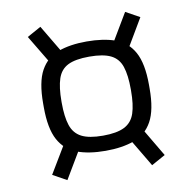

<svg xmlns="http://www.w3.org/2000/svg" viewBox="-72 -721 763 761"><g transform="rotate(-10 309.5 -340.5)"><path d="M449 -343Q449 -400 437.5 -434.5Q426 -469 395.5 -484Q365 -499 309 -499Q253 -499 223 -484Q193 -469 181.5 -434.5Q170 -400 170 -343V-338Q170 -281 181.5 -246.5Q193 -212 223 -196.5Q253 -181 309 -181Q365 -181 395.5 -196.5Q426 -212 437.5 -246.5Q449 -281 449 -338ZM97 -348Q97 -434 122 -479.5Q147 -525 194.5 -542.5Q242 -560 309 -560Q376 -560 424 -543Q472 -526 497.5 -480Q523 -434 523 -348V-333Q523 -247 497.5 -201Q472 -155 424 -137.5Q376 -120 309 -120Q242 -120 194.5 -137.5Q147 -155 122 -201Q97 -247 97 -333ZM480 -649 536 -618 468 -503 414 -538ZM139 -649 205 -538 152 -503 83 -618ZM480 -32 414 -143 468 -178 536 -63ZM139 -32 83 -63 152 -178 205 -143Z"/></g></svg>

Font: Matangi SemiBold
Style: Regular
Weight: 600
Designer: Prashant Pant
Foundry: The Graphic Ant
Version: Version 3.002